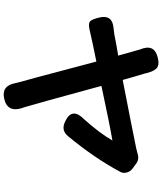

<svg xmlns="http://www.w3.org/2000/svg" viewBox="61 -895 878 1040"><g transform="rotate(90 500.0 -375.0)"><path d="M911.1 -587.9Q835.9 -447.3 717.8 -304.7Q700.2 -284.2 680.7 -280.8Q661.1 -277.3 635.7 -290Q559.6 -327.1 626 -391.6Q701.2 -475.6 741.2 -544.9Q654.3 -530.3 445.3 -485.4Q541 -133.8 560.5 -69.3Q560.5 -68.4 562 -64.5Q563.5 -60.5 564.5 -58.6Q591.8 23.4 515.6 41Q445.3 57.6 430.7 -17.6Q429.7 -21.5 427.7 -29.8Q425.8 -38.1 424.8 -42Q417 -68.4 399.9 -132.3Q382.8 -196.3 356 -297.9Q329.1 -399.4 313.5 -458Q215.8 -438.5 134.8 -419.9Q104.5 -414.1 94.2 -425.3Q84 -436.5 75.2 -472.7Q57.6 -543.9 129.9 -550.8Q136.7 -551.8 149.4 -553.2Q162.1 -554.7 168 -555.7Q226.6 -567.4 281.2 -576.2Q273.4 -604.5 262.2 -644.5Q251 -684.6 250 -686.5Q250 -687.5 249.5 -689.5Q249 -691.4 249 -691.4Q231.4 -732.4 242.2 -756.8Q252.9 -781.2 293.9 -791Q334 -800.8 351.6 -782.7Q369.1 -764.6 378.9 -717.8Q382.8 -705.1 394.5 -665.5Q406.2 -626 413.1 -600.6Q674.8 -651.4 783.2 -673.8Q790 -674.8 802.7 -678.7Q815.4 -682.6 823.7 -684.1Q832 -685.5 842.8 -684.1Q853.5 -682.6 863.3 -675.8L888.7 -657.2Q908.2 -644.5 914.1 -624Q919.9 -603.5 911.1 -587.9Z"/></g></svg>

Font: GenSenMaruGothic TW TTF Bold
Style: Regular
Weight: 700
Version: Version 1.301